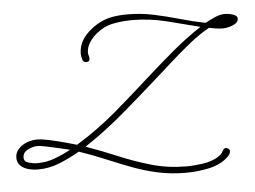

<svg xmlns="http://www.w3.org/2000/svg" viewBox="-101 -696 1168 878"><g transform="rotate(-5 483.0 -256.5)"><path d="M718 116Q649 116 588 102.5Q527 89 470.5 67.5Q414 46 357 22Q300 -2 238 -23Q195 2 146.5 22Q98 42 45 42Q23 42 1 36Q-21 30 -35 16Q-49 2 -49 -20Q-49 -43 -33.5 -60Q-18 -77 5.5 -86Q29 -95 53 -95Q73 -95 108 -87.5Q143 -80 178 -70.5Q213 -61 233 -55Q333 -116 421 -191.5Q509 -267 593 -343Q652 -396 713.5 -447.5Q775 -499 842 -543Q766 -563 689 -582Q612 -601 532 -601Q508 -601 484.5 -598.5Q461 -596 438 -591Q401 -582 369 -556Q337 -530 324 -498Q319 -483 319 -471Q319 -464 321.5 -456.5Q324 -449 324 -442Q324 -428 308 -428Q294 -428 290 -443Q286 -458 286 -467Q286 -488 292 -506Q300 -531 321.5 -554.5Q343 -578 372 -595.5Q401 -613 429 -620Q449 -625 470.5 -627Q492 -629 513 -629Q576 -629 634.5 -616.5Q693 -604 750.5 -587.5Q808 -571 867 -559Q887 -570 911 -581Q935 -592 959 -592Q968 -592 981.5 -589.5Q995 -587 1005 -581.5Q1015 -576 1015 -565Q1015 -552 1002 -543.5Q989 -535 972.5 -531Q956 -527 944 -527Q928 -527 912 -529.5Q896 -532 880 -535Q834 -509 788.5 -472.5Q743 -436 700 -397.5Q657 -359 618 -324Q536 -251 450.5 -178Q365 -105 271 -43Q346 -16 417.5 14Q489 44 564 65.5Q639 87 723 87Q759 87 798.5 81Q838 75 866 59Q878 51 883.5 46Q889 41 894 31Q897 26 900 22.5Q903 19 910 19Q917 20 922 24Q927 28 927 34Q927 48 912 61.5Q897 75 885 82Q852 101 805.5 108.5Q759 116 718 116ZM44 13Q87 13 125.5 -1.5Q164 -16 199 -35Q188 -38 167.5 -42.5Q147 -47 124 -52.5Q101 -58 81 -61.5Q61 -65 52 -65Q30 -65 7 -53Q-16 -41 -16 -18Q-16 1 5.5 7Q27 13 44 13Z"/></g></svg>

Font: Ms Madi
Style: Regular
Weight: 400
Designer: Robert E. Leuschke
Foundry: Robert E. Leuschke
Version: Version 1.010; ttfautohint (v1.8.3)